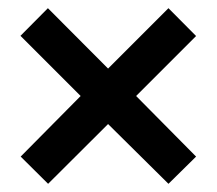

<svg xmlns="http://www.w3.org/2000/svg" viewBox="-20 -532 529 469"><path d="M391.5 -83 244 -229 97.5 -83 30.5 -149.5 177 -297.5 30 -444.5 97 -512 244 -364.5 391.5 -512 459 -444 312.5 -297.5 459 -149.5Z"/></svg>

Font: Acari Sans Neue
Style: Bold
Weight: 700
Designer: Alfredo Marco Pradil (font), Cristiano Sobral (main changes)
Foundry: Hanken Design Co. (font), Cristiano Sobral (main changes)
Version: Version 2.459;March 19, 2022;FontCreator 14.0.0.2808 64-bit;